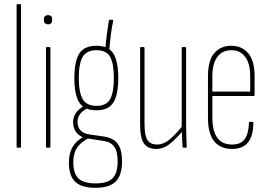

<svg xmlns="http://www.w3.org/2000/svg" viewBox="-20 -703 1276 914"><path d="M62 0Q59 0 59 -4V-679Q59 -683 62 -683H76Q80 -683 80 -679V-4Q80 0 76 0Z M202 0Q199 0 199 -4V-475Q199 -479 202 -479H216Q220 -479 220 -475V-4Q220 0 216 0ZM209 -587Q200 -587 194.5 -592Q189 -597 189 -606V-613Q189 -622 194.5 -626.5Q200 -631 209 -631Q218 -631 223 -626.5Q228 -622 228 -613V-606Q228 -597 223 -592Q218 -587 209 -587Z M434 191Q368 191 338 162.5Q308 134 308 70Q308 26 327 -5.5Q346 -37 386 -56L411 -50Q367 -29 348 -1.5Q329 26 329 69Q329 124 354 147Q379 170 435 170Q491 170 515.5 146Q540 122 540 66Q540 17 523.5 -5.5Q507 -28 468 -33L395 -44Q364 -49 346 -69.5Q328 -90 328 -121Q328 -139 335 -154Q342 -169 355.5 -181Q369 -193 388 -205L405 -192Q377 -179 363 -162.5Q349 -146 349 -122Q349 -98 363.5 -82.5Q378 -67 406 -63L475 -53Q520 -46 540.5 -18.5Q561 9 561 66Q561 131 531 161Q501 191 434 191ZM439 -178Q380 -178 357 -215.5Q334 -253 334 -331Q334 -410 357 -447.5Q380 -485 439 -485Q497 -485 520 -447.5Q543 -410 543 -331Q543 -253 520 -215.5Q497 -178 439 -178ZM439 -199Q487 -199 504.5 -231.5Q522 -264 522 -331Q522 -400 504.5 -432Q487 -464 439 -464Q392 -464 373.5 -432Q355 -400 355 -331Q355 -264 373.5 -231.5Q392 -199 439 -199ZM500 -462 481 -465Q484 -503 489 -542Q494 -581 498 -604Q499 -609 503 -609H515Q519 -609 519 -604Q513 -579 508 -540.5Q503 -502 500 -462Z M723 6Q685 6 666 -19Q647 -44 647 -111V-475Q647 -479 650 -479H664Q668 -479 668 -475V-113Q668 -56 682.5 -35.5Q697 -15 727 -15Q760 -15 790.5 -41.5Q821 -68 850 -106V-80Q820 -44 789.5 -19Q759 6 723 6ZM853 0Q850 0 849 -4Q848 -27 846.5 -52.5Q845 -78 845 -93V-96V-475Q845 -479 848 -479H862Q866 -479 866 -475V-111Q866 -83 867 -56Q868 -29 869 -4Q869 0 865 0Z M1085 6Q1029 6 999.5 -30.5Q970 -67 970 -143V-340Q970 -415 1000 -450Q1030 -485 1081 -485Q1132 -485 1162 -449Q1192 -413 1192 -341V-250Q1192 -246 1187 -246H991V-144Q991 -80 1014 -47.5Q1037 -15 1085 -15Q1127 -15 1145.5 -41.5Q1164 -68 1165 -119Q1165 -123 1168 -123H1183Q1186 -123 1186 -120Q1186 -57 1161 -25.5Q1136 6 1085 6ZM991 -267H1171V-340Q1171 -400 1147.5 -432Q1124 -464 1081 -464Q1039 -464 1015 -432.5Q991 -401 991 -340Z"/></svg>

Font: Sofia Sans Extra Condensed Thin
Style: Regular
Weight: 250
Version: Version 4.100